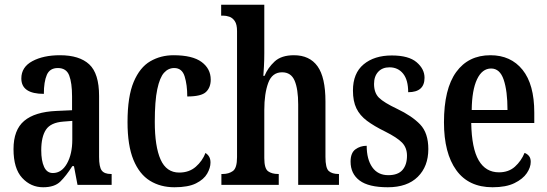

<svg xmlns="http://www.w3.org/2000/svg" viewBox="-20 -780 2309 810"><path d="M162 10Q110 10 73.5 -29.5Q37 -69 37 -151Q37 -232 82 -270Q127 -308 218 -312L284 -315V-373Q284 -430 272 -461.5Q260 -493 224 -493Q190 -493 177.5 -464Q165 -435 165 -384Q70 -384 70 -449Q70 -497 116.5 -522Q163 -547 233 -547Q315 -547 356.5 -508.5Q398 -470 398 -375V-118Q398 -76 409 -61Q420 -46 448 -46H451V0H307L292 -79H285Q259 -38 234.5 -14Q210 10 162 10ZM203 -50Q240 -50 262.5 -90Q285 -130 285 -191V-270L247 -267Q194 -263 174 -233Q154 -203 154 -146Q154 -102 166 -76Q178 -50 203 -50Z M716 10Q657 10 612.5 -17.5Q568 -45 543 -105.5Q518 -166 518 -265Q518 -373 544 -434.5Q570 -496 614 -521.5Q658 -547 712 -547Q792 -547 830.5 -518.5Q869 -490 869 -444Q869 -411 849 -392Q829 -373 770 -373Q770 -422 759 -457.5Q748 -493 715 -493Q690 -493 672 -473Q654 -453 643.5 -403.5Q633 -354 633 -266Q633 -162 657.5 -107Q682 -52 736 -52Q778 -52 806 -76.5Q834 -101 847 -135Q857 -128 862.5 -118.5Q868 -109 868 -94Q868 -72 854 -47.5Q840 -23 807 -6.5Q774 10 716 10Z M914 0V-46H920Q945 -46 962.5 -58.5Q980 -71 980 -117V-649Q980 -677 970.5 -691Q961 -705 947.5 -709.5Q934 -714 922 -714H913V-760H1095V-555Q1095 -527 1093.5 -499.5Q1092 -472 1091 -460H1096Q1110 -494 1138.5 -520.5Q1167 -547 1220 -547Q1286 -547 1319.5 -500.5Q1353 -454 1353 -352V-118Q1353 -71 1367 -58.5Q1381 -46 1408 -46H1410V0H1238V-339Q1238 -404 1223 -439.5Q1208 -475 1170 -475Q1128 -475 1111.5 -430Q1095 -385 1095 -316V-113Q1095 -69 1111 -57.5Q1127 -46 1153 -46H1156V0Z M1616 10Q1535 10 1497 -18.5Q1459 -47 1459 -98Q1459 -135 1479.5 -150Q1500 -165 1527 -165Q1527 -108 1550.5 -74.5Q1574 -41 1618 -41Q1659 -41 1678 -63Q1697 -85 1697 -123Q1697 -157 1676 -178.5Q1655 -200 1605 -225Q1558 -248 1528 -270.5Q1498 -293 1483.5 -323Q1469 -353 1469 -398Q1469 -471 1514 -508.5Q1559 -546 1633 -546Q1704 -546 1737.5 -517.5Q1771 -489 1771 -452Q1771 -391 1702 -391Q1702 -443 1680.5 -469.5Q1659 -496 1623 -496Q1593 -496 1575.5 -477Q1558 -458 1558 -426Q1558 -388 1579 -367.5Q1600 -347 1655 -321Q1718 -291 1752.5 -255Q1787 -219 1787 -151Q1787 -78 1742.5 -34Q1698 10 1616 10Z M2058 10Q1957 10 1905 -62Q1853 -134 1853 -264Q1853 -405 1904.5 -476Q1956 -547 2049 -547Q2135 -547 2184.5 -485.5Q2234 -424 2234 -305V-261H1968Q1970 -154 1999.5 -103.5Q2029 -53 2085 -53Q2126 -53 2152.5 -77Q2179 -101 2193 -135Q2204 -131 2211.5 -122Q2219 -113 2219 -97Q2219 -74 2202.5 -49.5Q2186 -25 2150.5 -7.5Q2115 10 2058 10ZM2121 -316Q2121 -396 2105 -443.5Q2089 -491 2052 -491Q2014 -491 1992.5 -445.5Q1971 -400 1970 -316Z"/></svg>

Font: Noto Serif Devanagari ExtraCondensed SemiBold
Style: Regular
Weight: 600
Width: 2
Designer: Universal Thirst, Indian Type Foundry and the Monotype Design Team
Foundry: Monotype Imaging Inc.
Version: Version 2.004; ttfautohint (v1.8.4.7-5d5b)